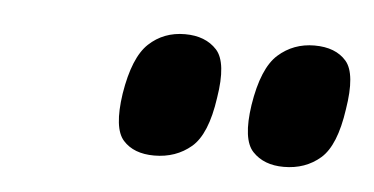

<svg xmlns="http://www.w3.org/2000/svg" viewBox="-27 -789 401 206"><g transform="rotate(5 173.5 -685.5)"><path d="M283.5 -619.3Q262.1 -619.3 250 -632.1Q237.8 -644.9 243.4 -682.5Q249.7 -722.6 266.2 -737.3Q282.6 -751.9 305.3 -751.9Q328.1 -751.9 339.6 -738.6Q351 -725.3 344.7 -686.7Q339.1 -647.3 323 -633.3Q306.9 -619.3 283.5 -619.3ZM144 -619.3Q121.9 -619.3 110.5 -632.1Q99 -644.9 104.6 -682.5Q110.9 -722 126.9 -737Q142.8 -751.9 165.8 -751.9Q187.9 -751.9 200.1 -738.6Q212.2 -725.3 205.9 -686.7Q200.3 -647.3 183.9 -633.3Q167.4 -619.3 144 -619.3Z"/></g></svg>

Font: Georama
Style: Italic
Weight: 400
Width: 2
Italic angle: -9°
Designer: Jean-Baptiste Levee
Foundry: Production Type
Version: Version 1.000